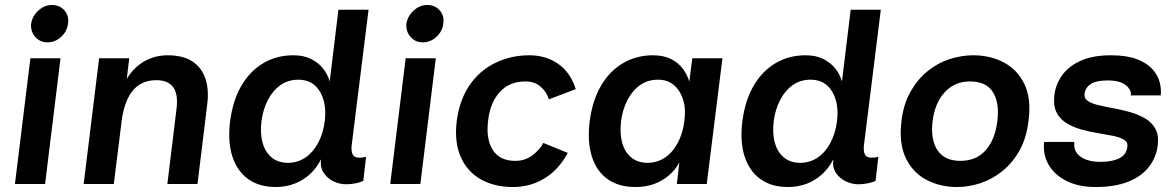

<svg xmlns="http://www.w3.org/2000/svg" viewBox="-20 -739 4723 771"><path d="M171 -569Q140 -569 121 -591.5Q102 -614 105 -644Q110 -675 134.5 -697Q159 -719 189 -719Q220 -719 239 -697Q258 -675 253 -644Q250 -614 226 -591.5Q202 -569 171 -569ZM40 0 102 -505H223L161 0Z M316 0 378 -505H499L489 -422Q498 -438 513 -455Q528 -472 548.5 -486Q569 -500 595.5 -508.5Q622 -517 653 -517Q714 -517 751.5 -493Q789 -469 804.5 -424Q820 -379 812 -319L773 0H652L689 -303Q696 -362 675 -389.5Q654 -417 609 -417Q566 -417 537 -397Q508 -377 491 -339Q474 -301 468 -249L437 0Z M1269 -99Q1252 -65 1225 -40Q1198 -15 1163 -1.5Q1128 12 1087 12Q1021 12 976.5 -20Q932 -52 913 -111Q894 -170 904 -252Q915 -336 949.5 -395Q984 -454 1037.5 -485.5Q1091 -517 1158 -517Q1200 -517 1229.5 -502Q1259 -487 1277.5 -463.5Q1296 -440 1304 -412L1339 -700H1460L1392 -154Q1389 -124 1401 -112.5Q1413 -101 1450 -109L1439 -13Q1428 -7 1408.5 -3Q1389 1 1369 1Q1345 1 1320 -10.5Q1295 -22 1280 -44.5Q1265 -67 1269 -99ZM1138 -85Q1177 -86 1207.5 -107Q1238 -128 1258 -166Q1278 -204 1284 -252Q1293 -324 1264.5 -371.5Q1236 -419 1178 -419Q1137 -419 1106 -397Q1075 -375 1055.5 -337Q1036 -299 1030 -253Q1024 -203 1034.5 -165.5Q1045 -128 1071 -106.5Q1097 -85 1138 -85Z M1678 -569Q1647 -569 1628 -591.5Q1609 -614 1612 -644Q1617 -675 1641.5 -697Q1666 -719 1696 -719Q1727 -719 1746 -697Q1765 -675 1760 -644Q1757 -614 1733 -591.5Q1709 -569 1678 -569ZM1547 0 1609 -505H1730L1668 0Z M2292 -381 2184 -340Q2176 -369 2151.5 -390.5Q2127 -412 2089 -412Q2026 -412 1987 -369.5Q1948 -327 1940 -254Q1931 -180 1959 -136.5Q1987 -93 2049 -93Q2088 -93 2117.5 -115Q2147 -137 2162 -165L2260 -125Q2224 -58 2167 -23Q2110 12 2040 12Q1965 12 1910.5 -19Q1856 -50 1830 -109Q1804 -168 1814 -252Q1825 -337 1865 -396Q1905 -455 1968 -486Q2031 -517 2106 -517Q2172 -517 2221.5 -482.5Q2271 -448 2292 -381Z M2532 12Q2464 12 2419.5 -20Q2375 -52 2356.5 -111Q2338 -170 2348 -252Q2359 -336 2393.5 -395Q2428 -454 2482 -485.5Q2536 -517 2602 -517Q2645 -517 2674.5 -502Q2704 -487 2722 -463Q2740 -439 2748 -411L2760 -505H2881L2818 0H2698L2708 -87Q2693 -58 2667 -35.5Q2641 -13 2607.5 -0.5Q2574 12 2532 12ZM2582 -85Q2621 -86 2651.5 -107Q2682 -128 2702 -166Q2722 -204 2728 -252Q2735 -300 2723.5 -337.5Q2712 -375 2686.5 -397Q2661 -419 2622 -419Q2581 -419 2550 -397Q2519 -375 2499.5 -337Q2480 -299 2474 -253Q2468 -203 2478.5 -165.5Q2489 -128 2515 -106.5Q2541 -85 2582 -85Z M3326 -99Q3309 -65 3282 -40Q3255 -15 3220 -1.5Q3185 12 3144 12Q3078 12 3033.5 -20Q2989 -52 2970 -111Q2951 -170 2961 -252Q2972 -336 3006.5 -395Q3041 -454 3094.5 -485.5Q3148 -517 3215 -517Q3257 -517 3286.5 -502Q3316 -487 3334.5 -463.5Q3353 -440 3361 -412L3396 -700H3517L3449 -154Q3446 -124 3458 -112.5Q3470 -101 3507 -109L3496 -13Q3485 -7 3465.5 -3Q3446 1 3426 1Q3402 1 3377 -10.5Q3352 -22 3337 -44.5Q3322 -67 3326 -99ZM3195 -85Q3234 -86 3264.5 -107Q3295 -128 3315 -166Q3335 -204 3341 -252Q3350 -324 3321.5 -371.5Q3293 -419 3235 -419Q3194 -419 3163 -397Q3132 -375 3112.5 -337Q3093 -299 3087 -253Q3081 -203 3091.5 -165.5Q3102 -128 3128 -106.5Q3154 -85 3195 -85Z M3823 12Q3756 12 3701 -16.5Q3646 -45 3617.5 -104Q3589 -163 3600 -253Q3608 -321 3636 -370.5Q3664 -420 3704.5 -453Q3745 -486 3793 -501.5Q3841 -517 3888 -517Q3956 -517 4010.5 -488.5Q4065 -460 4093.5 -401.5Q4122 -343 4110 -253Q4102 -185 4074.5 -135.5Q4047 -86 4006.5 -53Q3966 -20 3918.5 -4Q3871 12 3823 12ZM3836 -93Q3901 -93 3938.5 -136Q3976 -179 3985 -253Q3994 -325 3967.5 -368.5Q3941 -412 3875 -412Q3813 -412 3773.5 -368.5Q3734 -325 3725 -253Q3716 -179 3744.5 -136Q3773 -93 3836 -93Z M4380 12Q4310 12 4261.5 -13Q4213 -38 4190 -79Q4167 -120 4173 -169H4294Q4291 -142 4304 -124.5Q4317 -107 4341.5 -98Q4366 -89 4398 -89Q4445 -89 4474 -103Q4503 -117 4507 -149Q4510 -168 4493.5 -178Q4477 -188 4449.5 -193.5Q4422 -199 4388.5 -204.5Q4355 -210 4322.5 -219Q4290 -228 4263.5 -244Q4237 -260 4223 -287Q4209 -314 4214 -357Q4219 -400 4245 -436.5Q4271 -473 4319.5 -495Q4368 -517 4441 -517Q4503 -517 4543.5 -502Q4584 -487 4606.5 -462.5Q4629 -438 4636.5 -410Q4644 -382 4641 -356H4521Q4524 -379 4500 -397.5Q4476 -416 4428 -416Q4382 -416 4360 -401.5Q4338 -387 4335 -362Q4333 -344 4348.5 -333.5Q4364 -323 4392 -316.5Q4420 -310 4453 -304Q4486 -298 4519 -288.5Q4552 -279 4578.5 -263.5Q4605 -248 4619.5 -222Q4634 -196 4629 -155Q4623 -106 4593 -68Q4563 -30 4509.5 -9Q4456 12 4380 12Z"/></svg>

Font: Inclusive Sans SemiBold
Style: Italic
Weight: 600
Italic angle: -7°
Designer: Olivia King
Foundry: Olivia King
Version: Version 2.004